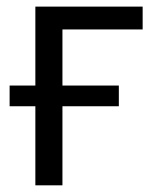

<svg xmlns="http://www.w3.org/2000/svg" viewBox="-20 -555 468 575"><path d="M407.2 -466.8H167V-298.8H335.9V-236.8H167V0H85.9V-236.8H8.8V-298.8H85.9V-535.2H407.2Z"/></svg>

Font: Zoram GWebM
Style: Regular
Weight: 400
Foundry: Ascender Corporation
Version: Version 1.000